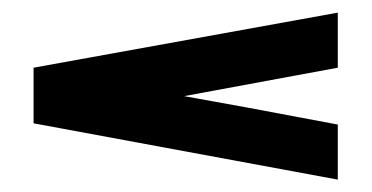

<svg xmlns="http://www.w3.org/2000/svg" viewBox="-20 -455 601 310"><path d="M525.4 -165Q361.3 -195.3 34.2 -255.9Q34.2 -286.1 34.2 -345.7Q197.3 -375 525.4 -434.6Q525.4 -405.3 525.4 -345.7Q442.4 -330.1 277.3 -299.8Q360.4 -285.2 525.4 -253.9Q525.4 -224.6 525.4 -165Z"/></svg>

Font: Bestnet font
Style: Regular
Weight: 400
Version: Version 1.0